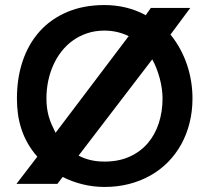

<svg xmlns="http://www.w3.org/2000/svg" viewBox="-20 -721 818 753"><path d="M648.6 -585.4 726.3 -689.9H571.4L551.7 -661.4Q514 -681.8 473.3 -691.5Q432.7 -701.2 390 -701.2Q308 -701.2 243.9 -674.1Q179.8 -647 135.9 -598.3Q92.1 -549.6 69.2 -482.4Q46.4 -415.2 46.4 -335Q46.4 -302.7 50.6 -272.4Q54.9 -242.1 64.5 -213.4Q74 -184.8 89.2 -158.2Q104.4 -131.5 126.3 -106.5L44.7 0H205.2L225.9 -27Q264.1 -7.7 305.5 2.2Q347 12.2 390 12.2Q440.9 12.2 486.1 0.6Q531.3 -11 569.7 -32.6Q608 -54.2 638.7 -85.2Q669.3 -116.2 690.7 -154.8Q712 -193.4 723.4 -238.8Q734.9 -284.3 734.9 -335Q734.9 -368.8 729.5 -402.2Q724.1 -435.6 713.3 -467.6Q702.5 -499.5 686.3 -529.2Q670.1 -559 648.6 -585.4ZM288.2 -110.7 577.1 -488.2Q586.4 -471.4 593.8 -452.4Q601.2 -433.4 606.5 -413.5Q611.8 -393.6 614.6 -373.5Q617.5 -353.4 617.5 -335Q617.5 -283 602.7 -237.7Q587.9 -192.4 559.2 -159Q530.5 -125.7 488 -106.5Q445.6 -87.3 390 -87.3Q376.6 -87.3 363.4 -88.6Q350.3 -89.8 337.5 -92.7Q324.7 -95.5 312.4 -100Q300 -104.4 288.2 -110.7ZM484.7 -579.3 197.9 -200.1Q188.9 -217.9 182 -233.9Q175.2 -249.9 170.8 -265.8Q166.5 -281.7 164.3 -298.7Q162.1 -315.6 162.1 -335Q162.1 -369.8 168.9 -402.9Q175.7 -435.9 189 -465.6Q202.2 -495.2 221.8 -520Q241.3 -544.8 266.7 -562.8Q292.1 -580.8 322.9 -590.9Q353.7 -601 390 -601Q414.5 -601 438.2 -595.7Q462 -590.3 484.7 -579.3Z"/></svg>

Font: Saysettha
Style: Regular
Weight: 400
Designer: John M. Durdin
Foundry: Lao Script for Windows
Version: Version 2.201